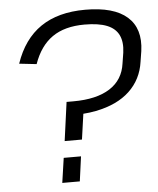

<svg xmlns="http://www.w3.org/2000/svg" viewBox="-51 -751 655 796"><g transform="rotate(-5 276.0 -353.5)"><path d="M543 -472Q538 -436 522.5 -405.5Q507 -375 481.5 -351Q456 -327 421 -310.5Q386 -294 341 -285Q316 -280 288 -278L273 -172H201L223 -333H251Q348 -333 403.5 -368.5Q459 -404 468 -472L475 -516Q481 -560 467 -589Q453 -618 418 -632Q383 -646 325 -646Q242 -646 190.5 -610Q139 -574 113 -500L41 -508Q75 -608 147.5 -657.5Q220 -707 333 -707Q452 -707 507.5 -658Q563 -609 550 -516ZM263 -103 249 0H176L191 -103Z"/></g></svg>

Font: Pathway Extreme 8pt Thin 12pt Light
Style: Italic
Weight: 300
Italic angle: -8°
Version: Version 1.001;gftools[0.9.26]